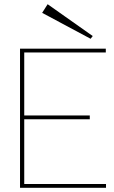

<svg xmlns="http://www.w3.org/2000/svg" viewBox="-20 -891 543 911"><path d="M75 0V-660H482V-642H95V-343H406V-325H95V-18H483V0ZM410 -707 180 -830 206 -871 420 -720Z"/></svg>

Font: Lil Grotesk Thin
Style: Regular
Weight: 100
Designer: Bastien Sozeau
Foundry: NBR — Bastien Sozeau
Version: Version 3.003; ttfautohint (v1.8.4.7-5d5b);gftools[0.9.33]